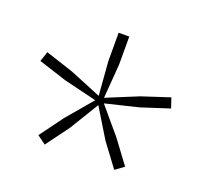

<svg xmlns="http://www.w3.org/2000/svg" viewBox="-76 -895 576 544"><g transform="rotate(20 212.0 -623.0)"><path d="M225 -605.5 291 -527.5 343 -457.5 317 -438.5 265 -508.5 212 -595.5 159 -508.5 107.5 -438.5 81.5 -457.5 133 -527.5 199 -605.5 100 -629.5 15 -657 25 -687 109 -659.5 204 -620.5 196 -722.5V-808H228V-722.5L220 -620.5L315 -659.5L399 -687L409 -657L324 -629.5Z"/></g></svg>

Font: Encode Sans SmCnd Th
Style: Regular
Weight: 100
Width: 4
Designer: Multiple Designers
Foundry: Impallari Type
Version: Version 3.002; ttfautohint (v1.8.3) -l 8 -r 50 -G 200 -x 14 